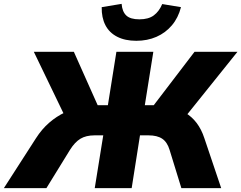

<svg xmlns="http://www.w3.org/2000/svg" viewBox="-48 -973 1248 993"><path d="M-28 0 138 -258Q168 -305 206 -338Q244 -371 287.5 -391.5Q331 -412 378 -420L288 -371L127 -705H334L466 -409L446 -429H510L554 -705H745L701 -429H765L732 -409L958 -705H1180L912 -371L828 -420Q873 -412 908.5 -391Q944 -370 969 -337Q994 -304 1009 -258L1096 0H890L829 -198Q817 -238 791 -255.5Q765 -273 720 -273H676L633 0H442L486 -273H441Q397 -273 368 -255.5Q339 -238 314 -198L192 0ZM657 -762Q599 -762 558 -783Q517 -804 497 -843Q477 -882 478 -936L581 -953Q584 -913 605 -893Q626 -873 673 -873Q720 -873 747.5 -893.5Q775 -914 791 -952L888 -936Q874 -881 841 -842Q808 -803 761 -782.5Q714 -762 657 -762Z"/></svg>

Font: Nunito Sans 7pt Black
Style: Italic
Weight: 900
Italic angle: -9°
Version: Version 3.101;gftools[0.9.27]